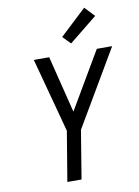

<svg xmlns="http://www.w3.org/2000/svg" viewBox="-104 -1052 808 1120"><g transform="rotate(-10 300.0 -492.0)"><path d="M202 0 251 -295 133 -735H224L308 -398L506 -735H597L333 -286L286 0ZM364 -792 319 -838 475 -984 530 -926Z"/></g></svg>

Font: Iosevka Custom Oblique
Style: Regular
Weight: 400
Italic angle: -9°
Designer: Belleve Invis
Foundry: Belleve Invis
Version: Version 27.0.1